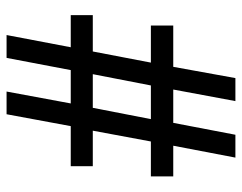

<svg xmlns="http://www.w3.org/2000/svg" viewBox="-98 -656 754 599"><g transform="rotate(90 279.5 -357.0)"><path d="M421.9 -450.2 388.2 -269H499V-200.2H374L336.9 0H266.1L303.2 -200.2H199.2L161.1 0H89.8L127.9 -200.2H27.8V-269H141.1L175.8 -450.2H60.1V-520H189L224.1 -713.9H295.9L259.8 -520H363.8L400.9 -713.9H472.2L435.1 -520H530.8V-450.2ZM352.1 -450.2H247.1L211.9 -269H316.9Z"/></g></svg>

Font: Koh Santepheap
Style: Bold
Weight: 700
Designer: Danh Hong
Version: Version 2.002; ttfautohint (v1.8.3)